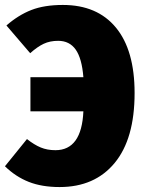

<svg xmlns="http://www.w3.org/2000/svg" viewBox="-20 -736 584 776"><path d="M524 -360Q524 -175 443.5 -77.5Q363 20 221 20Q149 20 96 -1Q43 -22 0 -64L89 -174Q118 -151 144.5 -140Q171 -129 204 -129Q310 -129 317 -286H103V-424H317Q311 -500 286 -535.5Q261 -571 215 -571Q182 -571 156.5 -559Q131 -547 102 -521L6 -633Q54 -675 106.5 -695.5Q159 -716 234 -716Q373 -716 448.5 -624.5Q524 -533 524 -360Z"/></svg>

Font: Fira Sans Black
Style: Regular
Weight: 900
Designer: Carrois Corporate & Edenspiekermann AG
Foundry: Carrois Corporate GbR & Edenspiekermann AG
Version: Version 4.203